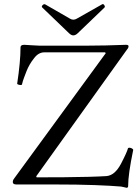

<svg xmlns="http://www.w3.org/2000/svg" viewBox="-20 -881 656 917"><path d="M585 16Q577 14 570 12.5Q563 11 558 10Q512 6 432 3Q352 0 236 0H58Q41 0 41 -12Q41 -15 42 -18.5Q43 -22 45 -25L485 -627L482 -631H191Q178 -631 165.5 -624Q153 -617 142 -602Q130 -587 121.5 -572Q113 -557 107 -542Q101 -526 95 -510.5Q89 -495 85 -478Q85 -475 79 -475Q73 -475 67.5 -477Q62 -479 62 -481Q70 -534 74 -577.5Q78 -621 78 -655Q78 -667 96 -667Q119 -666 137 -664.5Q155 -663 167 -663H402Q440 -663 485 -664Q530 -665 582 -667Q594 -667 594 -660Q594 -657 592.5 -653Q591 -649 587 -645L153 -39L155 -34Q222 -34 286.5 -34.5Q351 -35 404.5 -36.5Q458 -38 489 -40Q509 -42 526 -56.5Q543 -71 558 -99Q573 -128 581 -146Q589 -164 591 -172Q593 -176 599 -175.5Q605 -175 611 -171.5Q617 -168 616 -164Q604 -106 598 -63.5Q592 -21 592 8Q592 15 585 16ZM330 -712Q320 -712 309 -723L182 -845Q177 -850 183.5 -856.5Q190 -863 196 -860L314 -792Q322 -787 330 -787Q339 -787 347 -792L467 -860Q473 -864 478 -856.5Q483 -849 479 -845L352 -723Q341 -712 330 -712Z"/></svg>

Font: Junicode VF
Style: Regular
Weight: 400
Designer: Peter S. Baker
Version: Version 2.213